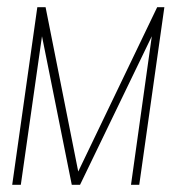

<svg xmlns="http://www.w3.org/2000/svg" viewBox="-20 -515 492 535"><path d="M14 0 84 -495H107L198 -37L418 -495H438L368 0H345L403 -414L203 0H180L97 -414L38 0Z"/></svg>

Font: Alumni Sans SC Thin
Style: Italic
Weight: 100
Italic angle: -8°
Designer: Robert E. Leuschke
Foundry: Robert E. Leuschke
Version: Version 1.016